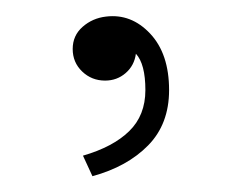

<svg xmlns="http://www.w3.org/2000/svg" viewBox="-20 -91 306 243"><path d="M97 132 85 106Q123 95 143.5 75Q164 55 164 23Q164 -10 152 -23Q150 -8 139 1.5Q128 11 113 11Q96 11 84 -0.5Q72 -12 72 -29Q72 -46 84.5 -57Q97 -68 114 -70Q146 -74 170 -48.5Q194 -23 194 23Q194 66 167.5 93Q141 120 97 132Z"/></svg>

Font: Zen Kaku Gothic Antique Light
Style: Regular
Weight: 300
Designer: Yoshimichi Ohira
Foundry: Positype
Version: Version 1.001